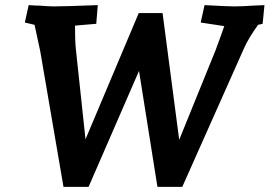

<svg xmlns="http://www.w3.org/2000/svg" viewBox="-20 -730 1053 750"><path d="M115 -633 77 -642 92 -710Q120 -708 134 -708Q170 -705 192 -705Q230 -705 362 -710L356 -637L273 -630Q273 -571 276 -541L314 -186L522 -679H615L680 -184L821 -531Q847 -601 856 -628L764 -642L779 -710Q869 -705 896 -705Q924 -705 967 -708L1013 -710L1006 -637L988 -633Q949 -578 933 -541L692 0H595L523 -453L326 0H228L137 -531Q126 -582 115 -633Z"/></svg>

Font: Andada Pro ExtraBold
Style: Italic
Weight: 800
Italic angle: -6.99998°
Designer: Carolina Giovagnoli
Foundry: Huerta Tipografica
Version: Version 3.005; ttfautohint (v1.8.4)